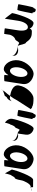

<svg xmlns="http://www.w3.org/2000/svg" viewBox="1448 -2084 695 3632"><g transform="rotate(90 1796.0 -268.5)"><path d="M60 -272C58 -260 155 -249 168 -249C180 -249 231 -518 233 -530C234 -534 226 -538 213 -541C215 -548 216 -556 213 -564C207 -588 180 -602 156 -594C150 -594 141 -578 132 -554H125C112 -554 62 -284 60 -272Z M228 -149C228 -149 334 -6 335 -14L373 -261C391 -376 438 -448 494 -448C551 -448 571 -370 554 -261L516 -14C515 -6 611 0 622 0L639 -112C657 -164 691 -200 722 -208C749 -208 791 -320 782 -261C789 -309 805 -269 847 -257C828 -290 816 -413 783 -413C727 -494 680 -522 600 -522C560 -525 541 -526 517 -481C509 -526 452 -555 417 -555C337 -555 240 -230 228 -149ZM847 -257C849 -254 851 -252 853 -251L862 -254ZM862 -254H871C931 -254 1040 -205 1031 -149L1034 -170C1043 -228 993 -264 929 -264C908 -264 884 -261 862 -254Z M1122 -274C1098 -118 1198 8 1287 8C1329 8 1370 -28 1402 -80C1407 -76 1397 -4 1397 -4C1396 3 1515 2 1516 -5L1569 -347C1592 -500 1434 -558 1373 -556C1284 -554 1146 -430 1122 -274ZM1256 -274C1270 -366 1320 -440 1370 -440C1419 -440 1446 -366 1432 -274C1418 -184 1369 -109 1319 -109C1269 -109 1242 -184 1256 -274Z M1597 -274C1579 -158 1731 -122 1795 -111C1827 -154 1858 -201 1880 -246L2046 -504C2053 -504 2022 -512 2024 -522C2026 -533 2018 -530 2009 -522C1978 -552 1901 -554 1838 -554C1758 -554 1621 -428 1597 -274ZM1687 26C1667 76 1671 62 1692 24ZM1692 24 1788 -10C1791 6 1810 -52 1830 -52C1845 -60 1877 -84 1897 -146C1886 -124 1864 -113 1845 -106C1835 -106 1816 -107 1795 -111C1767 -72 1738 -36 1712 -8C1704 4 1697 15 1692 24Z M2060 -272C2058 -260 2155 -249 2168 -249C2180 -249 2231 -518 2233 -530C2234 -534 2226 -538 2213 -541C2215 -548 2216 -556 2213 -564C2207 -588 2180 -602 2156 -594C2150 -594 2141 -578 2132 -554H2125C2112 -554 2062 -284 2060 -272Z M2228 -149C2216 -68 2300 -14 2300 -14C2299 -6 2323 -112 2334 -112C2353 -171 2373 -200 2388 -208C2403 -208 2430 -314 2422 -261C2433 -331 2457 -256 2506 -254C2510 -281 2518 -346 2528 -409C2543 -510 2448 -556 2412 -556C2344 -556 2243 -250 2228 -149ZM2506 -254C2506 -246 2504 -242 2505 -241C2504 -237 2505 -246 2512 -254ZM2512 -254C2544 -250 2649 -215 2639 -149L2642 -170C2651 -228 2601 -264 2537 -264C2525 -264 2517 -259 2512 -254Z M2732 -274C2708 -118 2808 8 2897 8C2939 8 2980 -28 3012 -80C3017 -76 3007 -4 3007 -4C3006 3 3125 2 3126 -5L3179 -347C3202 -500 3044 -558 2983 -556C2894 -554 2756 -430 2732 -274ZM2866 -274C2880 -366 2930 -440 2980 -440C3029 -440 3056 -366 3042 -274C3028 -184 2979 -109 2929 -109C2879 -109 2852 -184 2866 -274Z M3187 -145 3260 -14C3259 -6 3287 -135 3298 -135C3309 -142 3323 -194 3348 -201C3363 -201 3381 -258 3390 -318C3399 -378 3462 -501 3510 -501C3510 -501 3515 -502 3523 -503C3524 -520 3523 -546 3517 -546C3517 -546 3424 -547 3382 -547C3314 -547 3204 -225 3187 -145ZM3523 -503C3523 -498 3522 -494 3522 -491C3522 -494 3529 -500 3539 -505C3533 -504 3528 -504 3523 -503ZM3539 -505C3570 -510 3610 -517 3583 -517C3567 -517 3551 -511 3539 -505Z"/></g></svg>

Font: Ampere
Style: UltCndIta
Weight: 400
Version: Version 1